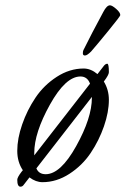

<svg xmlns="http://www.w3.org/2000/svg" viewBox="-20 -672 473 723"><path d="M323 -478Q308 -463 300 -463Q292 -463 292 -471Q292 -479 294 -483Q323 -542 369 -627Q382 -652 394 -652Q402 -652 417.5 -638.5Q433 -625 433 -615Q433 -611 388.5 -556.5Q344 -502 323 -478ZM70 23Q65 31 57 31Q45 31 45 5Q45 -4 61 -25L66 -31Q45 -62 45 -104Q45 -150 63.5 -203.5Q82 -257 113.5 -304Q145 -351 193.5 -382.5Q242 -414 295 -414Q322 -414 347 -393L368 -420Q376 -432 384 -432Q390 -432 390 -400Q390 -390 371 -365Q390 -334 390 -296Q390 -250 371.5 -196.5Q353 -143 321.5 -96Q290 -49 241.5 -17.5Q193 14 140 14Q115 14 91 -4ZM109 -87 319 -357Q309 -384 283 -384Q227 -384 168 -278Q109 -172 109 -96ZM117 -38Q126 -16 152 -16Q208 -16 267 -122Q326 -228 326 -304V-307Z"/></svg>

Font: EB Garamond 12
Style: Italic
Weight: 400
Italic angle: -17°
Version: Version 0.016; ttfautohint (v1.8.4)